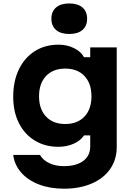

<svg xmlns="http://www.w3.org/2000/svg" viewBox="-20 -892 790 1130"><path d="M356.1 218.6Q274.8 218.6 209.7 193.8Q144.5 169 104.9 123.8Q65.3 78.7 57.7 20H215.7Q232.7 50.5 269.9 68.2Q307.2 85.8 356.1 85.8Q428.6 85.8 469.8 55.2Q511 24.7 511 -30V-95.3H474.5Q455.1 -64.7 413.9 -46.3Q372.7 -28 324.3 -28Q245 -28 184.6 -64.8Q124.2 -101.7 90.9 -168.3Q57.7 -234.8 57.7 -322.6Q57.7 -413.8 90.9 -483.1Q124.2 -552.5 184.6 -590.8Q245 -629.1 324.3 -629.1Q374.3 -629.1 415.5 -608.8Q456.7 -588.5 474.5 -555.2H511V-613.1H667V-26.6Q667 46.4 628.8 102Q590.5 157.7 519.9 188.1Q449.3 218.6 356.1 218.6ZM364 -162.2Q435.9 -162.2 477.1 -205.9Q518.3 -249.7 518.3 -325.3Q518.3 -400.9 477.1 -444.6Q435.9 -488.3 364.1 -488.3Q292.3 -488.3 251 -444.6Q209.8 -400.9 209.8 -325.3Q209.8 -249.7 251 -205.9Q292.2 -162.2 364 -162.2ZM282.5 -781.8Q282.5 -824.4 310 -848Q337.4 -871.7 387.6 -871.7Q437.8 -871.7 465.3 -848Q492.7 -824.4 492.7 -781.8Q492.7 -739.2 465.3 -715.6Q437.8 -692 387.6 -692Q337.4 -692 310 -715.6Q282.5 -739.2 282.5 -781.8Z"/></svg>

Font: Martian Mono VF sWd Rg
Style: Regular
Weight: 400
Width: 6
Monospace: yes
Designer: Roman Shamin
Foundry: Evil Martians
Version: Version 1.100